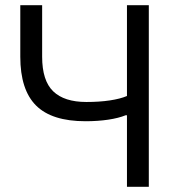

<svg xmlns="http://www.w3.org/2000/svg" viewBox="-20 -718 685 738"><path d="M468 -275H463Q436 -264 396 -258Q356 -252 309 -252Q179 -252 118.5 -312.5Q58 -373 58 -500V-698H142V-500Q142 -408 184.5 -367Q227 -326 312 -326Q362 -326 402 -332Q442 -338 468 -349V-698H552V0H468Z"/></svg>

Font: IBM Plex Sans
Style: Regular
Weight: 400
Designer: Mike Abbink, Paul van der Laan, Pieter van Rosmalen
Foundry: Bold Monday
Version: Version 3.005